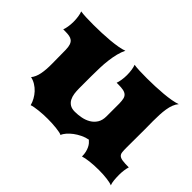

<svg xmlns="http://www.w3.org/2000/svg" viewBox="-105 -744 960 960"><g transform="rotate(45 375.5 -263.5)"><path d="M78.6 -100.6Q94.2 -120.1 100.1 -150.4Q106 -180.7 105.5 -223.1L104.5 -319.8Q104 -340.8 99.6 -353.3Q95.2 -365.7 86.9 -372.3Q78.6 -378.9 66.4 -381.1Q54.2 -383.3 38.6 -383.3H23.4Q27.3 -393.1 30.3 -410.4Q33.2 -427.7 33.2 -446.8Q33.2 -465.3 30.5 -482.7Q27.8 -500 23.4 -510.3Q38.6 -507.8 62.5 -506.8Q86.4 -505.9 115.2 -505.9Q142.6 -505.9 172.1 -507.1Q201.7 -508.3 229 -510.7Q256.3 -513.2 279.8 -517.3Q303.2 -521.5 318.8 -527.3Q309.1 -508.3 303 -484.1Q296.9 -460 293.5 -432.6Q290 -405.3 289.1 -375.7Q288.1 -346.2 288.1 -316.4V-231.4Q288.1 -212.4 290.5 -194.8Q293 -177.2 300.3 -163.3Q307.6 -149.4 320.8 -141.1Q334 -132.8 355.5 -132.8Q377.4 -132.8 400.1 -137.2Q422.9 -141.6 441.7 -152.6Q460.4 -163.6 472.2 -182.1Q483.9 -200.7 483.9 -228.5V-319.8Q483.4 -338.4 480.7 -350.6Q478 -362.8 470.2 -370.1Q462.4 -377.4 448.5 -380.4Q434.6 -383.3 411.1 -383.3H400.9Q404.8 -393.1 407.7 -410.4Q410.6 -427.7 410.6 -446.8Q410.6 -465.3 408 -482.7Q405.3 -500 400.9 -510.3Q416 -507.8 439.9 -506.8Q463.9 -505.9 492.7 -505.9Q520 -505.9 549.6 -507.1Q579.1 -508.3 606.4 -510.7Q633.8 -513.2 657.2 -517.3Q680.7 -521.5 696.3 -527.3Q686 -515.6 679.7 -499.3Q673.3 -482.9 670.2 -463.1Q667 -443.4 666 -420.9Q665 -398.4 665 -375.5Q665 -360.4 665.3 -345.5Q665.5 -330.6 665.5 -316.4L665 -190.4Q665 -170.4 666.3 -158Q667.5 -145.5 674.8 -138.7Q682.1 -131.8 698 -129.4Q713.9 -127 743.2 -127Q739.3 -115.7 737.1 -99.4Q734.9 -83 734.9 -66.4Q734.9 -47.9 736.6 -29.5Q738.3 -11.2 743.2 0Q731.4 -5.4 705.1 -8.8Q678.7 -12.2 647.5 -12.2Q612.3 -12.2 583.5 -8.8Q554.7 -5.4 539.1 0Q539.1 -17.1 535.9 -30.3Q532.7 -43.5 527.8 -53.7Q522.9 -64 516.6 -71.3Q510.3 -78.6 503.9 -84Q483.4 -80.1 464.4 -70.8Q445.3 -61.5 429.4 -49.6Q413.6 -37.6 402.3 -24.4Q391.1 -11.2 386.7 0Q382.8 -2.9 371.8 -5.1Q360.8 -7.3 346.4 -9Q332 -10.7 315.9 -11.5Q299.8 -12.2 285.2 -12.2Q270.5 -12.2 254.6 -11.5Q238.8 -10.7 223.6 -9Q208.5 -7.3 196 -5.1Q183.6 -2.9 176.3 0Q171.9 -17.1 162.8 -33.4Q153.8 -49.8 141.1 -63.5Q128.4 -77.1 112.5 -86.9Q96.7 -96.7 78.6 -100.6Z"/></g></svg>

Font: Arbutus
Style: Regular
Weight: 400
Designer: Karolina Lach
Foundry: Sorkin Type Co.
Version: Version 1.003